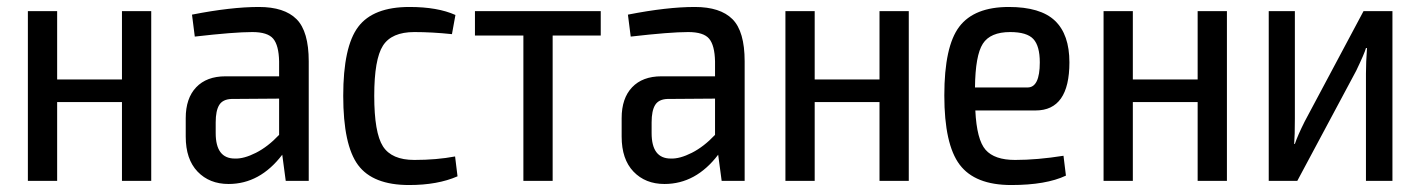

<svg xmlns="http://www.w3.org/2000/svg" viewBox="-20 -519 4076 551"><path d="M414 -487V0H330V-226H144V0H60V-487H144V-291H330V-487Z M723 -499Q796 -499 831 -464Q866 -429 866 -343V0H800L790 -75Q726 9 636 9Q581 9 547 -26.5Q513 -62 513 -127V-180Q513 -237 543 -268.5Q573 -300 627 -300H781V-343Q780 -389 764 -408Q748 -427 704 -427Q652 -427 539 -414L531 -477Q643 -499 723 -499ZM654 -64Q680 -63 714.5 -80.5Q749 -98 781 -132V-236L644 -235Q619 -234 609 -217.5Q599 -201 599 -168V-137Q599 -64 654 -64Z M1155 -499Q1236 -499 1287 -476L1277 -421Q1220 -427 1169 -427Q1104 -427 1079 -388Q1054 -349 1054 -244Q1054 -138 1079 -99Q1104 -60 1169 -60Q1233 -60 1286 -70L1293 -13Q1236 12 1154 12Q1050 12 1007.5 -45.5Q965 -103 965 -244Q965 -385 1008 -442Q1051 -499 1155 -499Z M1704 -417H1566V0H1482V-417H1343V-487H1704Z M1974 -499Q2047 -499 2082 -464Q2117 -429 2117 -343V0H2051L2041 -75Q1977 9 1887 9Q1832 9 1798 -26.5Q1764 -62 1764 -127V-180Q1764 -237 1794 -268.5Q1824 -300 1878 -300H2032V-343Q2031 -389 2015 -408Q1999 -427 1955 -427Q1903 -427 1790 -414L1782 -477Q1894 -499 1974 -499ZM1905 -64Q1931 -63 1965.5 -80.5Q2000 -98 2032 -132V-236L1895 -235Q1870 -234 1860 -217.5Q1850 -201 1850 -168V-137Q1850 -64 1905 -64Z M2588 -487V0H2504V-226H2318V0H2234V-487H2318V-291H2504V-487Z M2893 -60Q2957 -60 3032 -72L3039 -15Q2982 12 2882 12Q2778 12 2734 -46.5Q2690 -105 2690 -245Q2690 -386 2733 -442.5Q2776 -499 2875 -499Q2966 -499 3007.5 -459.5Q3049 -420 3049 -340Q3049 -202 2952 -202H2779Q2783 -118 2808.5 -89Q2834 -60 2893 -60ZM2879 -427Q2822 -427 2800.5 -393.5Q2779 -360 2778 -268H2929Q2964 -268 2964 -340Q2964 -387 2945.5 -407Q2927 -427 2879 -427Z M3501 -487V0H3417V-226H3231V0H3147V-487H3231V-291H3417V-487Z M3976 0H3900V-308Q3900 -340 3903 -381H3900Q3896 -366 3872 -316L3703 0H3621V-487H3696V-179Q3696 -130 3694 -106H3696Q3704 -130 3724 -170L3893 -487H3976Z"/></svg>

Font: exo2condensed_r
Style: Regular
Weight: 400
Width: 3
Designer: Natanael Gama
Version: Version 1.001;PS 001.001;hotconv 1.0.70;makeotf.lib2.5.58329